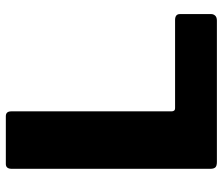

<svg xmlns="http://www.w3.org/2000/svg" viewBox="-74 -708 782 675"><g transform="rotate(-90 317.5 -371.0)"><path d="M61 -721Q61 -742 78 -742H246Q263 -742 263 -723V-160Q263 -147 274 -147H584Q605 -147 605 -130V-20Q605 -12 599.5 -6Q594 0 582 0H85Q71 0 66 -5.5Q61 -11 61 -23V-721Z"/></g></svg>

Font: Libre Franklin ExtraBold
Style: Regular
Weight: 800
Designer: Pablo Impallari, Rodrigo Fuenzalida, Nhung Nguyen
Foundry: Impallari Type
Version: Version 3.000